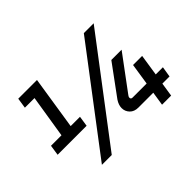

<svg xmlns="http://www.w3.org/2000/svg" viewBox="-127 -984 1269 1269"><g transform="rotate(-45 507.0 -350.0)"><path d="M53 -254 64 -327H162L210 -627H120L131 -700H306L248 -327H335L324 -254ZM213 0 744 -700H836L305 0ZM775 0 790 -97H651Q613 -97 591.5 -119.5Q570 -142 570 -173Q570 -187 575 -202Q580 -217 590 -232L747 -446H843L662 -202Q659 -198 657 -194Q655 -190 655 -184Q655 -179 658.5 -175Q662 -171 670 -171H802L825 -321H910L887 -171H954L942 -97H875L860 0Z"/></g></svg>

Font: MuseoModerno Thin Medium
Style: Italic
Weight: 500
Italic angle: -9°
Version: Version 1.003